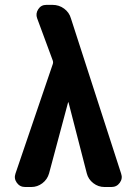

<svg xmlns="http://www.w3.org/2000/svg" viewBox="-20 -750 540 770"><path d="M264.6 -675.8 465.8 -53.7Q472.7 -34.2 460.4 -17.1Q448.2 0 426.8 0H399.4Q374 0 354 -15.6Q334 -31.2 328.1 -54.7L254.9 -338.9Q254.9 -339.8 253.9 -339.8Q252.9 -339.8 252.9 -338.9L176.8 -54.7Q169.9 -30.3 149.9 -15.1Q129.9 0 105.5 0H81.1Q59.6 0 47.4 -17.1Q35.2 -34.2 42 -53.7L191.4 -492.2Q194.3 -500 191.4 -507.8L128.9 -676.8Q122.1 -695.3 133.3 -712.9Q144.5 -730.5 166 -730.5H190.4Q216.8 -730.5 237.3 -715.3Q257.8 -700.2 264.6 -675.8Z"/></svg>

Font: Rounded Mgen+ 1m bold
Style: Bold
Weight: 700
Designer: [Source Han Sans]
Ryoko NISHIZUKA  (kana & ideographs); Paul D. Hunt (Latin, Greek & Cyrillic); Wenlong ZHANG  (bopomofo
Version: Version 1.059.20150602